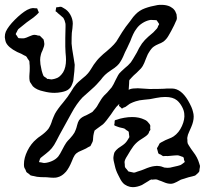

<svg xmlns="http://www.w3.org/2000/svg" viewBox="-28 -726 847 794"><path d="M256 -357Q247 -349 226 -345Q211 -342 197 -342Q176 -342 153 -348Q123 -354 108 -369Q106 -372 104.5 -374Q103 -376 102 -378Q96 -387 96 -387Q92 -398 94 -422Q95 -430 95 -446Q95 -457 94 -463Q94 -471 93 -474L86 -484Q83 -490 81 -492Q78 -495 72 -497Q63 -503 43 -511Q5 -530 -4 -552Q-6 -557 -8 -571V-574Q-8 -585 -4 -595Q6 -617 33.5 -644.5Q61 -672 84 -685Q98 -692 105 -692Q107 -693 110 -692.5Q113 -692 115 -692Q125 -692 126 -691Q127 -689 127.5 -687Q128 -685 129 -683Q130 -681 131.5 -677.5Q133 -674 132 -673Q131 -672 129 -670.5Q127 -669 126 -667L111 -654Q84 -636 52 -609Q47 -606 44.5 -600.5Q42 -595 41 -593Q40 -592 39 -590Q38 -588 37 -585Q37 -584 39 -581.5Q41 -579 42 -578Q46 -569 50 -568H51Q55 -568 62 -567.5Q69 -567 73 -568Q79 -569 93 -575.5Q107 -582 115 -582Q119 -582 122.5 -581Q126 -580 129 -579Q135 -579 137 -578Q145 -570 145 -570Q152 -563 152 -563L154 -555Q154 -552 155 -547.5Q156 -543 155 -541Q155 -536 152 -529Q149 -522 148 -518Q142 -506 141 -500Q138 -489 138 -478Q138 -461 143 -441Q144 -434 148 -422L151 -414Q152 -411 156.5 -408Q161 -405 163 -404Q167 -400 167 -400Q169 -399 171 -399.5Q173 -400 175 -399Q177 -399 181.5 -398Q186 -397 188 -398Q191 -398 196 -399.5Q201 -401 204 -402Q219 -406 233 -427Q245 -447 245 -479Q245 -489 243 -509L242 -533V-569L243 -615V-623Q243 -629 242 -631Q240 -642 234 -652Q231 -655 218 -666Q210 -672 207 -676L202 -679V-681L204 -693Q205 -694 204.5 -694.5Q204 -695 205 -695Q206 -697 208 -696.5Q210 -696 211 -696Q217 -698 223 -698Q226 -698 230 -695.5Q234 -693 236 -692Q253 -683 263 -665Q273 -647 273 -628Q273 -620 271.5 -608.5Q270 -597 269 -590Q268 -575 268 -546Q270 -523 274 -502Q275 -494 277.5 -480.5Q280 -467 281 -458Q281 -439 275 -391Q271 -378 267 -370Q263 -362 256 -357ZM703 -647Q703 -645 701.5 -642Q700 -639 699 -637Q695 -626 680 -598Q678 -595 669.5 -579.5Q661 -564 648 -554Q642 -550 637.5 -548Q633 -546 630 -545Q614 -538 609 -534Q599 -528 587 -508Q583 -502 580 -494Q577 -486 575 -482Q574 -479 568.5 -465.5Q563 -452 554 -442Q554 -442 537 -425Q523 -413 517 -406Q508 -397 507 -395Q506 -392 506 -382Q505 -375 504.5 -359Q504 -343 498 -332Q491 -318 470 -301Q453 -284 453 -284Q442 -270 431 -253Q409 -222 398 -212Q392 -207 385 -202.5Q378 -198 372 -193L363 -186L360 -175Q360 -173 359 -170Q358 -167 358 -165Q357 -161 357 -154.5Q357 -148 356 -144Q355 -139 353 -136Q351 -133 350 -130L346 -122Q343 -120 336 -117Q329 -112 317 -107Q305 -102 297 -98Q288 -92 288 -92Q280 -85 275 -73.5Q270 -62 269 -59Q258 -32 245 -16Q228 3 210 7Q205 9 193 9Q183 9 165 7Q158 7 141 6.5Q124 6 111 2Q109 2 105 1Q101 0 98 -1L90 -8Q82 -13 81 -15Q80 -16 77 -25Q73 -31 72 -35Q71 -39 71 -47Q71 -73 85.5 -102.5Q100 -132 123 -151Q128 -156 140 -164Q160 -178 172 -193Q182 -208 188 -229Q190 -235 193 -241.5Q196 -248 199 -255Q210 -275 233 -302L251 -325L265 -346Q277 -367 288 -379Q291 -383 311 -400Q329 -414 336 -423Q342 -430 349 -441.5Q356 -453 360 -459Q373 -478 388 -492Q399 -503 413 -514Q418 -518 431 -530Q444 -542 453 -554Q453 -554 477 -593Q491 -615 509 -637Q525 -660 532 -666Q548 -683 571 -691.5Q594 -700 623 -705Q628 -706 640 -706Q660 -706 675 -699Q679 -697 684.5 -693Q690 -689 692 -686Q697 -681 702 -667Q702 -663 703 -657Q704 -651 703 -647ZM591 -643Q576 -640 561 -630.5Q546 -621 537 -608Q529 -598 522.5 -584Q516 -570 511 -556Q507 -547 503.5 -540Q500 -533 498 -528L489 -510Q487 -505 481.5 -492.5Q476 -480 470 -471Q461 -454 432 -436Q414 -424 406 -416Q396 -406 389 -396Q367 -371 362 -367L341 -348Q314 -324 314 -324Q289 -298 267 -257L218 -168Q214 -161 205 -143Q196 -125 186 -113Q177 -102 162 -90.5Q147 -79 140 -73Q137 -70 135 -61Q135 -60 134 -58.5Q133 -57 134 -56Q134 -55 136 -55Q141 -55 146 -53.5Q151 -52 156 -52Q171 -53 187 -60Q203 -67 213 -79Q220 -88 230 -108Q238 -124 246 -136Q250 -142 261 -153Q263 -155 272 -166Q281 -177 285 -189Q288 -196 291 -208.5Q294 -221 299 -229Q305 -237 312.5 -241.5Q320 -246 332 -251Q336 -253 341.5 -256Q347 -259 354 -263Q357 -266 368 -279Q372 -283 380 -298Q383 -304 391 -316Q401 -331 415 -343Q435 -366 434 -365Q442 -377 449 -393Q451 -396 455.5 -405.5Q460 -415 465 -422Q470 -428 489 -445Q501 -454 513 -468Q519 -476 538 -509Q546 -527 559 -546Q570 -561 585.5 -574.5Q601 -588 606 -592Q619 -605 621 -608Q625 -613 626 -619Q627 -620 628.5 -622.5Q630 -625 630 -627Q630 -628 628 -630Q626 -632 626 -633Q624 -635 623 -637.5Q622 -640 620 -642Q618 -643 609 -643Q606 -643 600 -643.5Q594 -644 591 -643ZM752 7Q734 12 720 17Q714 20 702.5 26.5Q691 33 680 34H678Q665 34 651 28Q637 22 630 20Q628 19 624 17.5Q620 16 617 16H613Q607 16 604 17Q603 17 600 16.5Q597 16 596 17Q593 18 590.5 19.5Q588 21 587 22Q580 26 573 30.5Q566 35 559 39Q539 48 521 48Q510 48 498.5 43Q487 38 480 30Q471 20 461 -2Q451 -21 447 -40Q440 -65 441 -76Q441 -78 442.5 -85.5Q444 -93 446 -97Q451 -105 461 -113Q466 -117 470.5 -119.5Q475 -122 480 -126Q493 -135 501 -149Q506 -157 507 -159L506 -167Q505 -170 505 -174.5Q505 -179 504 -181Q503 -183 500.5 -184.5Q498 -186 496 -187L487 -194Q482 -196 474 -197.5Q466 -199 461 -201L450 -205Q445 -207 445 -208Q444 -209 444.5 -210.5Q445 -212 445 -213Q446 -216 446 -221.5Q446 -227 447 -228Q448 -229 450.5 -230Q453 -231 455 -231Q468 -236 486 -239Q502 -242 519 -242Q548 -242 570 -231Q580 -227 587 -217Q592 -212 592 -210Q594 -208 593.5 -203.5Q593 -199 593 -197L594 -189L589 -182Q588 -176 584 -171Q578 -164 566.5 -157Q555 -150 548 -145Q533 -134 523 -120.5Q513 -107 498 -81Q488 -66 487 -56L488 -46Q488 -37 489 -35Q490 -32 496 -26L503 -17Q505 -16 507.5 -16Q510 -16 512 -15Q524 -12 526 -12Q528 -12 532.5 -13.5Q537 -15 539 -16Q559 -22 568 -26Q593 -37 610 -39Q621 -41 632 -39Q639 -38 643.5 -36Q648 -34 652 -33L665 -32Q676 -32 685 -35Q702 -39 707 -40Q709 -41 712 -41.5Q715 -42 717 -43Q719 -43 727 -49Q728 -50 731.5 -52.5Q735 -55 736 -56Q736 -58 735 -60.5Q734 -63 733 -64Q733 -71 731 -75Q729 -77 727.5 -77.5Q726 -78 725 -78Q722 -79 718.5 -80.5Q715 -82 711 -83Q707 -84 701 -83.5Q695 -83 692 -83Q687 -83 676 -81.5Q665 -80 656 -81Q654 -81 650.5 -80.5Q647 -80 645 -81Q645 -81 636 -87Q635 -87 631.5 -88.5Q628 -90 627 -92Q626 -93 625.5 -96.5Q625 -100 624 -102Q621 -111 621 -113Q622 -115 627 -123L632 -133Q634 -135 638 -137Q642 -139 644 -140Q656 -147 667 -151Q683 -157 690 -162Q712 -177 724.5 -205Q737 -233 734 -256Q733 -269 725 -284Q716 -301 704 -311Q687 -325 656 -325Q638 -325 618 -321Q598 -317 592 -316Q587 -315 567.5 -313.5Q548 -312 533 -307Q521 -303 513 -299Q508 -297 502 -292Q496 -287 491 -284L481 -280Q478 -277 476 -277Q476 -277 470 -283Q469 -284 467.5 -285Q466 -286 464 -288L466 -299Q467 -314 477 -330Q492 -350 509 -357Q519 -361 542 -361L591 -358Q630 -358 650 -359Q658 -360 675 -360Q687 -360 693 -359Q729 -352 757 -297Q759 -294 763.5 -283.5Q768 -273 770 -264Q773 -254 773 -244Q773 -224 763 -201Q760 -193 754 -180.5Q748 -168 747 -159Q746 -155 746.5 -152Q747 -149 747 -147V-140Q747 -133 752 -126Q756 -119 762 -110.5Q768 -102 771 -98Q789 -75 796 -50Q799 -41 799 -40Q799 -34 797 -26Q797 -20 796 -17Q793 -11 779 0Q770 3 752 7Z"/></svg>

Font: Rubik-Burned
Style: Regular
Weight: 400
Designer: NaN (generative design), Hubert & Fischer (Rubik source font outlines)
Foundry: NaN, Hubert & Fischer
Version: Version 1.000